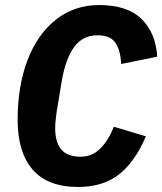

<svg xmlns="http://www.w3.org/2000/svg" viewBox="-20 -730 644 762"><path d="M50 -254Q50 -389 89.5 -492Q129 -595 202.5 -652.5Q276 -710 373 -710Q485 -710 541.5 -655Q598 -600 604 -505L461 -476Q458 -532 437.5 -561Q417 -590 367 -590Q308 -590 274 -543Q240 -496 225 -408L207 -299Q207 -298 207 -297Q207 -296 206 -295Q204 -278 201.5 -259Q199 -240 199 -221Q199 -166 223 -137Q247 -108 300 -108Q345 -108 377.5 -140Q410 -172 432 -227L559 -189Q516 -88 452.5 -38Q389 12 290 12Q169 12 109.5 -57Q50 -126 50 -254Z"/></svg>

Font: iA Writer Mono V
Style: Regular
Weight: 400
Italic angle: -9.5°
Designer: Mike Abbink, Paul van der Laan, Pieter van Rosmalen
Foundry: Bold Monday
Version: Version 2.000